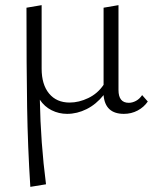

<svg xmlns="http://www.w3.org/2000/svg" viewBox="-20 -438 599 747"><path d="M555 -43Q540 -21 515.5 -8Q491 5 462 5Q389 5 383 -68Q354 -32 317 -13.5Q280 5 241 5Q209 5 181 -9Q153 -23 135 -50Q138 117 159 279L98 289Q88 134 85.5 -21Q83 -176 83 -408L142 -418V-171Q142 -109 171 -74Q200 -39 251 -39Q287 -39 323.5 -56.5Q360 -74 383 -108V-408L441 -418V-88Q441 -38 481 -38Q495 -38 509 -45.5Q523 -53 533 -68Z"/></svg>

Font: Ysabeau Semilight
Style: Regular
Weight: 300
Designer: Christian Thalmann (Catharsis Fonts)
Version: Version 0.003